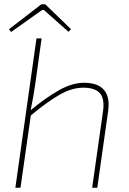

<svg xmlns="http://www.w3.org/2000/svg" viewBox="-20 -880 607 900"><path d="M374 -492Q439 -492 467.5 -458.5Q496 -425 487 -360L436 0H412L463 -359Q471 -418 448 -443.5Q425 -469 370 -469Q317 -469 258.5 -435.5Q200 -402 121 -336L122 -362Q193 -421 255.5 -456.5Q318 -492 374 -492ZM175 -700 145 -484Q141 -456 135 -422Q129 -388 123 -360L125 -343L76 0H52L151 -700ZM192 -860 313 -743 301 -731 186 -833H177L32 -730L22 -743L174 -860Z"/></svg>

Font: Exo 2 Thin
Style: Italic
Weight: 250
Italic angle: -8°
Designer: Natanael Gama
Foundry: Natanael Gama
Version: Version 2.010